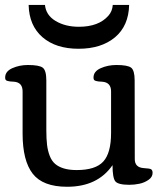

<svg xmlns="http://www.w3.org/2000/svg" viewBox="-20 -729 656 763"><path d="M493.2 -709.5Q491.2 -626 436.8 -580.6Q382.3 -535.2 292 -535.2Q202.1 -535.2 148.9 -581.1Q95.7 -627 93.8 -709.5H158.7Q162.6 -668.5 201.2 -645.5Q239.7 -622.6 293.5 -622.6Q372.6 -622.6 411.1 -667Q426.3 -684.1 428.2 -709.5ZM164.1 -211.4Q164.1 -177.2 167 -153.3Q169.9 -129.4 177.7 -109.4Q185.5 -89.4 199.2 -77.6Q212.9 -65.9 233.9 -59.6Q254.9 -53.2 284.7 -53.2Q359.9 -53.2 390.6 -87.2Q421.4 -121.1 421.4 -200.7V-365.7Q421.4 -401.9 385.7 -404.3Q375 -404.8 371.3 -405.3Q367.7 -405.8 361.6 -407.2Q355.5 -408.7 353.5 -411.9Q351.6 -415 351.6 -420.9Q351.6 -445.3 380.1 -458Q408.7 -470.7 442.4 -470.7Q487.3 -470.7 501.2 -460Q515.1 -449.2 515.1 -409.2L515.6 -96.7Q515.6 -63.5 550.8 -61Q575.7 -59.6 580.6 -56.2Q586.4 -52.2 586.4 -42Q586.4 -25.4 570.1 -14.2Q553.7 -2.9 533.9 1.2Q514.2 5.4 494.1 5.4Q449.2 5.4 438.2 -8.5Q427.2 -22.5 427.2 -72.8Q368.2 13.2 246.6 13.2Q150.4 13.2 110.1 -38.6Q69.8 -90.3 69.8 -198.2V-365.7Q69.8 -401.9 35.2 -404.3Q24.4 -404.8 20.5 -405.3Q16.6 -405.8 10.5 -407.2Q4.4 -408.7 2.4 -411.9Q0.5 -415 0.5 -420.9Q0.5 -445.3 28.8 -458Q57.1 -470.7 90.8 -470.7Q135.7 -470.7 149.9 -460Q164.1 -449.2 164.1 -409.2Z"/></svg>

Font: Corben
Style: Regular
Weight: 400
Designer: vernon adams
Foundry: vernon adams
Version: Version 1.100